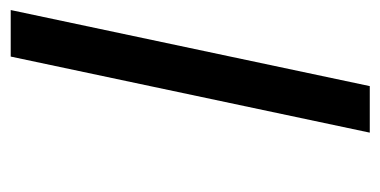

<svg xmlns="http://www.w3.org/2000/svg" viewBox="-202 -532 734 371"><g transform="rotate(-90 165.5 -347.0)"><path d="M94.2 0 241.2 -693.8H331.1L184.1 0Z"/></g></svg>

Font: CMU Sans Serif
Style: Oblique
Weight: 500
Italic angle: -12°
Version: Version 0.7.0